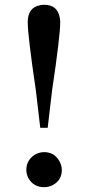

<svg xmlns="http://www.w3.org/2000/svg" viewBox="-20 -774 369 808"><path d="M166 13.7Q121.1 13.7 99.6 -24.4Q90.8 -41 90.8 -58.6Q90.8 -100.6 127 -123Q145.5 -133.8 166 -133.8Q208 -133.8 229.5 -96.7Q240.2 -78.1 240.2 -58.6Q240.2 -15.6 202.1 4.9Q184.6 13.7 166 13.7ZM166 -753.9Q221.7 -753.9 231.4 -700.2Q233.4 -690.4 233.4 -680.7Q233.4 -622.1 199.2 -393.6L180.7 -236.3H149.4L130.9 -393.6Q96.7 -624 96.7 -680.7Q96.7 -742.2 148.4 -752Q157.2 -753.9 166 -753.9Z"/></svg>

Font: GenYoMin JP SemiBold
Style: Regular
Weight: 600
Version: Version 1.001;PS 1;hotconv 16.6.51;makeotf.lib2.5.65220 DEVE